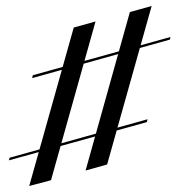

<svg xmlns="http://www.w3.org/2000/svg" viewBox="-20 -566 588 640"><path d="M265.3 2.4 412.9 -525.8 485.5 -546 337.1 -17.7ZM9.7 -31.5 12.1 -40.3 471.8 -168.5 469.4 -158.9ZM77.4 54 225.8 -474.2 298.4 -494.4 150 34.7ZM87.1 -305.6 89.5 -315.3 548.4 -442.7 546 -433.9Z"/></svg>

Font: Playfair 144pt
Style: Italic
Weight: 400
Italic angle: -15.6°
Designer: Claus Eggers Sørensen
Foundry: Claus Eggers Sørensen
Version: Version 2.001;gftools[0.9.30]